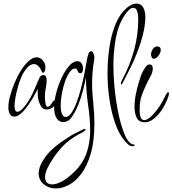

<svg xmlns="http://www.w3.org/2000/svg" viewBox="-20 -665 972 1082"><path d="M61 -8Q43 -8 35 -23.5Q27 -39 27 -60Q27 -87 36.5 -123Q46 -159 62 -197.5Q78 -236 98.5 -268.5Q119 -301 142 -321.5Q165 -342 187 -342Q207 -342 221.5 -324.5Q236 -307 236 -285Q236 -272 232 -263.5Q228 -255 223 -255Q219 -255 216 -261Q206 -284 194.5 -294Q183 -304 171 -304Q151 -304 131.5 -281.5Q112 -259 100 -230Q90 -208 81.5 -177.5Q73 -147 67.5 -117.5Q62 -88 62 -69Q62 -35 78 -35Q98 -35 129 -79Q152 -111 170.5 -153Q189 -195 202 -226Q207 -236 213 -239Q219 -242 224 -242Q236 -242 239.5 -232Q243 -222 243 -215Q243 -189 238 -168.5Q233 -148 233 -119Q233 -98 236.5 -80.5Q240 -63 249 -63Q260 -63 277 -91Q281 -99 289 -99Q298 -99 298 -90Q298 -77 280 -62.5Q262 -48 244 -48Q220 -48 210 -68Q193 -101 193 -127.5Q193 -154 192 -164Q187 -152 173 -126.5Q159 -101 140 -73.5Q121 -46 100 -27Q79 -8 61 -8Z M295 397Q255 397 226.5 373.5Q198 350 198 311Q198 272 235 220Q272 168 360 112Q380 98 402.5 87Q425 76 449 64Q455 61 458 61Q462 61 462 64Q462 71 448 79Q400 103 366.5 129.5Q333 156 305 192Q290 211 273.5 236.5Q257 262 245.5 287Q234 312 234 332Q234 374 274 374Q291 374 314 364.5Q337 355 364 334Q432 281 460 216.5Q488 152 488 66Q488 2 476 -76Q465 -156 464 -229Q459 -198 447.5 -154.5Q436 -111 420 -72Q404 -33 384.5 -5Q365 23 335 23Q314 23 299.5 2Q285 -19 285 -62Q285 -94 296 -138Q307 -182 326 -223.5Q345 -265 368.5 -292.5Q392 -320 416 -320Q433 -320 440.5 -306.5Q448 -293 448 -279Q448 -268 444 -260Q440 -252 432 -252Q424 -253 420.5 -259.5Q417 -266 414 -272.5Q411 -279 403 -279Q387 -279 372.5 -258.5Q358 -238 346.5 -205.5Q335 -173 328.5 -137Q322 -101 322 -71Q322 -43 328.5 -25Q335 -7 349 -6Q366 -5 382 -28Q398 -51 411.5 -87Q425 -123 435.5 -163.5Q446 -204 453.5 -239.5Q461 -275 464 -295Q472 -348 479 -362.5Q486 -377 494 -377Q501 -377 506.5 -364Q512 -351 512 -340Q512 -332 511 -329Q499 -263 499 -194Q499 -165 501 -136.5Q503 -108 506 -80Q512 -22 512 28Q512 130 491.5 200.5Q471 271 438 314.5Q405 358 367.5 377.5Q330 397 295 397Z M727 159Q714 159 702.5 149Q691 139 683 129Q651 92 629.5 31Q608 -30 597 -103.5Q586 -177 586 -253Q586 -324 595.5 -391Q605 -458 625 -513Q645 -568 675 -601Q714 -645 750 -645Q772 -645 785.5 -625.5Q799 -606 799 -564Q799 -524 783.5 -462.5Q768 -401 731 -316Q718 -288 703.5 -260Q689 -232 673 -201Q667 -189 663 -189Q661 -189 661 -193Q661 -201 668 -214Q759 -385 759 -554Q759 -621 731 -621Q711 -621 684 -582Q647 -527 633 -451.5Q619 -376 619 -299Q619 -241 624 -186.5Q629 -132 636 -88Q639 -69 645 -37Q651 -5 661 30.5Q671 66 683.5 95.5Q696 125 711 138Q715 141 719.5 144.5Q724 148 730 149Q739 149 739 154Q739 159 727 159Z M847 -334Q838 -334 834.5 -343.5Q831 -353 831 -357Q831 -373 840.5 -387.5Q850 -402 862 -403H865Q877 -403 881.5 -397.5Q886 -392 886 -384Q886 -369 873 -351.5Q860 -334 847 -334ZM796 24Q762 24 750 -2Q738 -28 738 -62Q738 -96 745.5 -133.5Q753 -171 762.5 -202Q772 -233 777 -246Q788 -269 799 -285.5Q810 -302 823 -302Q832 -302 836.5 -295.5Q841 -289 841 -279Q841 -259 830 -238.5Q819 -218 810 -200Q790 -159 778.5 -127Q767 -95 767 -47Q767 -16 773.5 -2Q780 12 792 12Q808 12 829 -6.5Q850 -25 872 -56Q894 -87 911 -123Q922 -146 928 -146Q932 -146 932 -138Q932 -127 923.5 -106.5Q915 -86 903.5 -65Q892 -44 882 -32Q865 -10 843 7Q821 24 796 24Z"/></svg>

Font: Inspiration
Style: Regular
Weight: 400
Designer: Robert E. Leuschke
Foundry: Robert E. Leuschke
Version: Version 2.010; ttfautohint (v1.8.3)